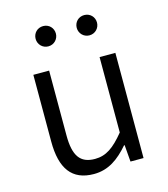

<svg xmlns="http://www.w3.org/2000/svg" viewBox="-114 -850 831 952"><g transform="rotate(-15 301.0 -374.0)"><path d="M251 13C326 13 380 -27 431 -86H434L441 0H508V-540H427V-153C373 -87 332 -58 275 -58C199 -58 168 -103 168 -207V-540H87V-197C87 -59 138 13 251 13ZM196 -657C226 -657 248 -681 248 -709C248 -738 226 -761 196 -761C166 -761 144 -738 144 -709C144 -681 166 -657 196 -657ZM407 -657C437 -657 459 -681 459 -709C459 -738 437 -761 407 -761C377 -761 355 -738 355 -709C355 -681 377 -657 407 -657Z"/></g></svg>

Font: Genne Gothic Normal
Style: Regular
Weight: 350
Designer: Ryoko NISHIZUKA (kana & ideographs); Paul D. Hunt (Latin, Greek & Cyrillic); Wenlong ZHANG (bopomofo); Sandoll Communica
Foundry: Adobe Systems Incorporated
Version: Version 1.004;PS 1.004;hotconv 16.6.51;makeotf.lib2.5.65220